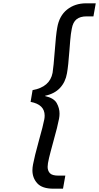

<svg xmlns="http://www.w3.org/2000/svg" viewBox="-20 -954 599 1161"><path d="M177 -409Q282 -428 298 -514Q304 -552 311 -644Q318 -742 326 -786Q338 -858 385.5 -896Q433 -934 501 -934H559L545 -855H504Q465 -855 443 -837.5Q421 -820 414 -780Q408 -751 404.5 -708.5Q401 -666 400 -651Q393 -555 385 -511Q376 -458 343 -422.5Q310 -387 253 -375V-373Q306 -361 323 -330.5Q340 -300 340 -267Q340 -252 337 -236Q329 -192 302 -96Q298 -81 286.5 -38.5Q275 4 270 33Q268 45 268 55Q268 78 281.5 93Q295 108 334 108H375L361 187H303Q235 187 205.5 154.5Q176 122 176 76Q176 59 180 39Q188 -5 215 -103Q241 -195 248 -233Q250 -244 250 -255Q250 -322 165 -338Z"/></svg>

Font: Fz Poppins
Style: Italic
Weight: 400
Italic angle: -10°
Designer: Ninad Kale (Devanagari), Jonny Pinhorn (Latin)
Foundry: Indian Type Foundry
Version: Vit hóa bi Vntype.Com & FontZin.Com